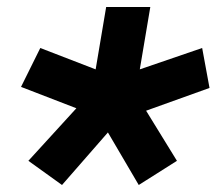

<svg xmlns="http://www.w3.org/2000/svg" viewBox="-20 -568 640 548"><path d="M157 -40 61 -109 198 -259 40 -320 95 -431 253 -370 283 -548H409L379 -370L557 -431L578 -317L397 -252L485 -109L376 -40L288 -190Z"/></svg>

Font: iA Writer Mono V
Style: Regular
Weight: 400
Italic angle: -9.5°
Designer: Mike Abbink, Paul van der Laan, Pieter van Rosmalen
Foundry: Bold Monday
Version: Version 2.000